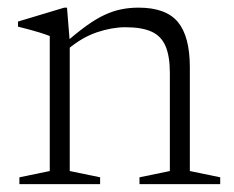

<svg xmlns="http://www.w3.org/2000/svg" viewBox="-20 -470 596 490"><path d="M158 -364V-33.5L235.5 -17.5V0H29.5V-17.5L107 -33.5V-378Q99 -381.5 79.5 -387.5Q60 -393.5 26 -402V-415L144 -450.5H151ZM336 -17.5 413.5 -33.5V-283.5Q413.5 -326.5 402.5 -352.2Q391.5 -378 366.8 -389.2Q342 -400.5 300 -400.5Q266 -400.5 228 -387.8Q190 -375 154.5 -345.5L140.5 -355.5Q174 -385 200 -403.8Q226 -422.5 248 -432.5Q270 -442.5 290.8 -446.5Q311.5 -450.5 333.5 -450.5Q403.5 -450.5 434 -413.8Q464.5 -377 464.5 -298V-33.5L542 -17.5V0H336Z"/></svg>

Font: Newsreader 16pt 16pt Light
Style: Regular
Weight: 300
Version: Version 1.003